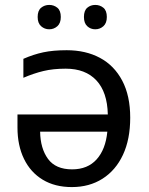

<svg xmlns="http://www.w3.org/2000/svg" viewBox="-20 -750 604 780"><path d="M251 -546Q328 -546 386 -515Q444 -484 476.5 -422.5Q509 -361 509 -272Q509 -184 479.5 -121Q450 -58 396.5 -24Q343 10 272 10Q203 10 153.5 -20Q104 -50 77.5 -104.5Q51 -159 51 -232V-285H418Q416 -376 371.5 -423.5Q327 -471 247 -471Q196 -471 156.5 -461.5Q117 -452 75 -434V-511Q116 -529 156 -537.5Q196 -546 251 -546ZM416 -215H143Q144 -147 175 -104.5Q206 -62 273 -62Q336 -62 372.5 -102.5Q409 -143 416 -215ZM133 -681Q133 -707 147 -718.5Q161 -730 180 -730Q199 -730 213 -718.5Q227 -707 227 -681Q227 -656 213 -643.5Q199 -631 180 -631Q161 -631 147 -643.5Q133 -656 133 -681ZM321 -681Q321 -707 334.5 -718.5Q348 -730 367 -730Q386 -730 400 -718.5Q414 -707 414 -681Q414 -656 400 -643.5Q386 -631 367 -631Q348 -631 334.5 -643.5Q321 -656 321 -681Z"/></svg>

Font: Noto IKEA Arabic
Style: Regular
Weight: 400
Designer: Monotype Design Team
Foundry: Monotype Imaging Inc.
Version: Version 1.200